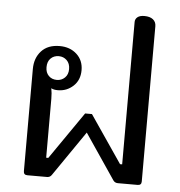

<svg xmlns="http://www.w3.org/2000/svg" viewBox="-52 -764 762 813"><g transform="rotate(5 329.5 -357.5)"><path d="M78 -16V-450Q78 -497 105.5 -527Q133 -557 183 -557Q227 -557 255.5 -531Q284 -505 284 -463Q284 -421 256.5 -395.5Q229 -370 191 -370Q173 -370 163 -376Q167 -357 167 -331V-81H176L315 -282H344L481 -81H490V-686Q490 -699 500 -707Q510 -715 529 -715Q553 -715 566 -704.5Q579 -694 579 -676V-16Q579 0 563 0H479Q466 0 459 -10L329 -202L197 -10Q190 0 178 0H94Q78 0 78 -16ZM231 -463Q231 -487 217 -500.5Q203 -514 183 -514Q162 -514 148.5 -500.5Q135 -487 135 -463Q135 -440 148.5 -426.5Q162 -413 183 -413Q203 -413 217 -426.5Q231 -440 231 -463Z"/></g></svg>

Font: Maitree Medium
Style: Regular
Weight: 500
Designer: CadsonDemak Team
Foundry: CadsonDemak
Version: Version 1.000